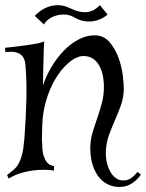

<svg xmlns="http://www.w3.org/2000/svg" viewBox="-20 -705 575 757"><path d="M149.4 -368.2Q161.1 -404.3 182.6 -440.4Q204.1 -476.6 231.9 -505.4Q259.8 -534.2 292.5 -550.8Q325.2 -567.4 360.4 -565.4Q392.6 -562.5 413.6 -537.1Q434.6 -511.7 447.3 -477.1Q460 -442.4 464.4 -405.8Q468.8 -369.1 467.8 -344.7Q465.8 -314.5 455.6 -286.6Q445.3 -258.8 433.1 -231Q420.9 -203.1 410.2 -173.8Q399.4 -144.5 397.5 -112.3Q395.5 -80.1 404.8 -51.3Q414.1 -22.5 431.6 -6.8Q449.2 8.8 473.1 6.3Q497.1 3.9 522.5 -27.3L535.2 -16.6Q525.4 0 502.9 16.1Q480.5 32.2 450.2 32.2Q429.7 32.2 409.7 23.9Q389.6 15.6 373.5 -2.4Q357.4 -20.5 347.2 -48.8Q336.9 -77.1 335.9 -118.2Q335.9 -152.3 344.7 -181.6Q353.5 -210.9 363.8 -240.2Q374 -269.5 382.3 -301.3Q390.6 -333 389.6 -372.1Q387.7 -408.2 378.4 -431.2Q369.1 -454.1 356 -466.3Q342.8 -478.5 327.6 -481.9Q312.5 -485.4 299.8 -483.4Q273.4 -478.5 246.1 -453.6Q218.8 -428.7 196.8 -391.1Q174.8 -353.5 161.1 -305.7Q147.5 -257.8 146.5 -208V-210Q146.5 -185.5 145.5 -167Q144.5 -148.4 146.5 -135.7Q146.5 -107.4 151.9 -91.3Q157.2 -75.2 164.1 -66.4Q170.9 -57.6 179.2 -54.2Q187.5 -50.8 193.4 -49.8L192.4 -32.2Q178.7 -35.2 157.7 -35.6Q136.7 -36.1 112.3 -33.2Q87.9 -30.3 62 -22.5Q36.1 -14.6 14.6 -1L7.8 -14.6Q22.5 -26.4 33.7 -35.6Q44.9 -44.9 53.2 -59.6Q61.5 -74.2 67.4 -97.7Q73.2 -121.1 76.2 -159.2Q82 -236.3 84 -311Q85.9 -385.7 80.1 -450.2Q78.1 -470.7 69.8 -481.4Q61.5 -492.2 49.8 -496.6Q38.1 -501 25.4 -501Q12.7 -501 1 -500L0 -516.6Q21.5 -518.6 44.4 -521.5Q67.4 -524.4 88.9 -527.3Q110.4 -530.3 127.4 -533.7Q144.5 -537.1 154.3 -542Q152.3 -510.7 151.9 -480Q151.4 -449.2 150.4 -423.8Q149.4 -394.5 149.4 -368.2ZM255.9 -672.9Q280.3 -661.1 298.8 -658.2Q317.4 -655.3 331.5 -658.7Q345.7 -662.1 356 -669.4Q366.2 -676.8 374 -684.6L404.3 -647.5Q376 -624 340.3 -620.6Q304.7 -617.2 270.5 -637.7Q254.9 -646.5 237.3 -647.5Q219.7 -648.4 203.1 -644Q186.5 -639.6 173.3 -630.4Q160.2 -621.1 153.3 -608.4L117.2 -642.6Q124 -650.4 137.7 -660.6Q151.4 -670.9 169.4 -677.7Q187.5 -684.6 209.5 -684.6Q231.4 -684.6 255.9 -672.9Z"/></svg>

Font: Mystery Quest
Style: Regular
Weight: 400
Designer: Squid
Foundry: Font Diner, Inc DBA Sideshow
Version: Version 1.000